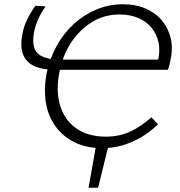

<svg xmlns="http://www.w3.org/2000/svg" viewBox="-20 -687 846 902"><path d="M396 195 433 -13H492L441 195ZM461 9Q387 9 331.5 -18Q276 -45 241 -93Q206 -141 195.5 -205.5Q185 -270 200 -347Q215 -416 248 -474.5Q281 -533 328.5 -576Q376 -619 434.5 -643Q493 -667 558 -667Q619 -667 666 -646Q713 -625 742.5 -588.5Q772 -552 782.5 -505Q793 -458 781 -405Q779 -393 776 -382Q773 -371 769 -359L713 -373Q717 -379 719.5 -388Q722 -397 723 -406Q733 -450 724.5 -488.5Q716 -527 692 -556.5Q668 -586 629.5 -602.5Q591 -619 542 -619Q472 -619 415 -585Q358 -551 317.5 -492Q277 -433 261 -357Q241 -265 261.5 -194.5Q282 -124 337.5 -84.5Q393 -45 478 -45Q540 -45 592 -69Q644 -93 691 -136L722 -103Q685 -67 642.5 -42Q600 -17 554.5 -4Q509 9 461 9ZM750 -407 769 -359H240Q176 -359 138 -378Q100 -397 87 -435Q74 -473 86 -531Q92 -563 107.5 -595Q123 -627 146 -660L194 -657Q174 -628 160.5 -599Q147 -570 141 -541Q126 -468 156 -437.5Q186 -407 263 -407Z"/></svg>

Font: Ysabeau Infant Light
Style: Italic
Weight: 300
Italic angle: -12°
Designer: Christian Thalmann (Catharsis Fonts)
Version: Version 2.001;gftools[0.9.30]; featfreeze: ss01,ss02,lnum